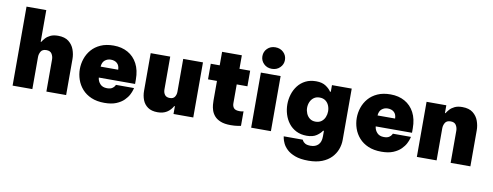

<svg xmlns="http://www.w3.org/2000/svg" viewBox="-76 -1197 4666 1819"><g transform="rotate(10 2257.0 -288.0)"><path d="M60 0V-760H250V-455H255Q266 -473 283.5 -492.5Q301 -512 330 -526Q359 -540 403 -540Q468 -540 505.5 -510.5Q543 -481 559 -436.5Q575 -392 575 -347V0H385V-309Q385 -338 370 -362.5Q355 -387 318 -387Q279 -387 264.5 -362Q250 -337 250 -309V0Z M944 10Q871 10 817.5 -13Q764 -36 729 -75.5Q694 -115 677 -164.5Q660 -214 660 -266Q660 -316 676.5 -365Q693 -414 727 -453.5Q761 -493 813.5 -516.5Q866 -540 938 -540Q1016 -540 1075 -507Q1134 -474 1167 -411.5Q1200 -349 1200 -260V-217H851Q854 -183 877.5 -157Q901 -131 944 -131Q977 -131 994 -142.5Q1011 -154 1017 -165.5Q1023 -177 1023 -177H1197Q1197 -177 1192 -158Q1187 -139 1173 -111.5Q1159 -84 1131 -56Q1103 -28 1057.5 -9Q1012 10 944 10ZM850 -322H1019Q1018 -363 995 -383.5Q972 -404 934 -404Q902 -404 877.5 -384Q853 -364 850 -322Z M1455 10Q1397 10 1361.5 -15Q1326 -40 1310.5 -80.5Q1295 -121 1295 -167V-530H1483V-214Q1483 -184 1498 -163.5Q1513 -143 1546 -143Q1580 -143 1594 -164.5Q1608 -186 1608 -214V-530H1798V0H1608V-75H1602Q1580 -35 1544 -12.5Q1508 10 1455 10Z M2159 10Q2099 10 2061 -5.5Q2023 -21 2002 -45.5Q1981 -70 1972 -98Q1963 -126 1961 -150.5Q1959 -175 1959 -191V-380H1873V-530H1959V-660H2149V-530H2252V-380H2149V-198Q2149 -170 2164 -152.5Q2179 -135 2219 -135Q2235 -135 2246 -137.5Q2257 -140 2257 -140V0Q2257 0 2227.5 5Q2198 10 2159 10Z M2450 -583Q2403 -583 2372.5 -613.5Q2342 -644 2342 -686Q2342 -730 2372.5 -760Q2403 -790 2450 -790Q2497 -790 2528 -760Q2559 -730 2559 -686Q2559 -644 2528 -613.5Q2497 -583 2450 -583ZM2355 0V-530H2545V0Z M2942 214Q2864 214 2813.5 195Q2763 176 2734.5 148.5Q2706 121 2693 93Q2680 65 2676.5 46Q2673 27 2673 27H2856Q2856 27 2862 38Q2868 49 2885.5 60Q2903 71 2939 71Q2985 71 3012 44Q3039 17 3039 -36V-90H3031Q3016 -65 2980.5 -40.5Q2945 -16 2886 -16Q2828 -16 2784.5 -38Q2741 -60 2712 -97.5Q2683 -135 2668.5 -182Q2654 -229 2654 -278Q2654 -327 2668.5 -374Q2683 -421 2712 -458.5Q2741 -496 2784.5 -518Q2828 -540 2886 -540Q2945 -540 2981 -515Q3017 -490 3031 -466H3039V-530H3229V-36Q3229 10 3212.5 54.5Q3196 99 3161.5 135Q3127 171 3072.5 192.5Q3018 214 2942 214ZM2945 -162Q2979 -162 3001.5 -179Q3024 -196 3035 -223Q3046 -250 3046 -278Q3046 -308 3035 -334.5Q3024 -361 3001.5 -377.5Q2979 -394 2945 -394Q2912 -394 2889.5 -377.5Q2867 -361 2855.5 -334.5Q2844 -308 2844 -278Q2844 -250 2855.5 -223Q2867 -196 2889.5 -179Q2912 -162 2945 -162Z M3608 10Q3535 10 3481.5 -13Q3428 -36 3393 -75.5Q3358 -115 3341 -164.5Q3324 -214 3324 -266Q3324 -316 3340.5 -365Q3357 -414 3391 -453.5Q3425 -493 3477.5 -516.5Q3530 -540 3602 -540Q3680 -540 3739 -507Q3798 -474 3831 -411.5Q3864 -349 3864 -260V-217H3515Q3518 -183 3541.5 -157Q3565 -131 3608 -131Q3641 -131 3658 -142.5Q3675 -154 3681 -165.5Q3687 -177 3687 -177H3861Q3861 -177 3856 -158Q3851 -139 3837 -111.5Q3823 -84 3795 -56Q3767 -28 3721.5 -9Q3676 10 3608 10ZM3514 -322H3683Q3682 -363 3659 -383.5Q3636 -404 3598 -404Q3566 -404 3541.5 -384Q3517 -364 3514 -322Z M3949 0V-530H4139V-455H4144Q4155 -473 4172.5 -492.5Q4190 -512 4219 -526Q4248 -540 4292 -540Q4357 -540 4394.5 -510.5Q4432 -481 4448 -436.5Q4464 -392 4464 -347V0H4274V-309Q4274 -338 4259 -362.5Q4244 -387 4207 -387Q4168 -387 4153.5 -362Q4139 -337 4139 -309V0Z"/></g></svg>

Font: Be Vietnam Pro Black
Style: Regular
Weight: 900
Designer: Lam Bao, Tony Le, Vietanh Nguyen
Foundry: Yellow Type Foundry
Version: Version 1.002; ttfautohint (v1.8.3)